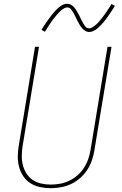

<svg xmlns="http://www.w3.org/2000/svg" viewBox="-20 -981 640 1009"><path d="M247 8Q218 8 190 2Q162 -4 139.5 -18.5Q117 -33 102 -55.5Q87 -78 80 -105Q73 -132 73.5 -160.5Q74 -189 79 -218L164 -735H185L99 -215Q95 -189 94.5 -163.5Q94 -138 100 -114Q106 -90 119 -69.5Q132 -49 152 -35.5Q172 -22 196.5 -16.5Q221 -11 247 -11Q271 -11 296 -15.5Q321 -20 344.5 -31.5Q368 -43 388 -60.5Q408 -78 422 -100Q436 -122 444 -146Q452 -170 456 -194L545 -735H566L476 -191Q472 -165 463 -138.5Q454 -112 438.5 -88.5Q423 -65 401 -45.5Q379 -26 353.5 -14Q328 -2 300.5 3Q273 8 247 8ZM449 -813Q437 -813 427 -819.5Q417 -826 410 -834.5Q403 -843 397.5 -852.5Q392 -862 386.5 -872.5Q381 -883 376 -894Q371 -905 365.5 -914.5Q360 -924 352.5 -933Q345 -942 333 -942Q328 -942 325.5 -941Q323 -940 318.5 -938Q314 -936 309 -932.5Q304 -929 298 -923.5Q292 -918 289 -914.5Q286 -911 283 -908Q280 -905 277 -901.5Q274 -898 271.5 -894.5Q269 -891 265.5 -887Q262 -883 259 -879Q256 -875 252.5 -870Q249 -865 245.5 -860Q242 -855 238.5 -849.5Q235 -844 231.5 -838.5Q228 -833 224 -827Q220 -821 216 -814L198 -824Q205 -836 211.5 -846Q218 -856 224.5 -865Q231 -874 237 -882.5Q243 -891 248.5 -898Q254 -905 259.5 -911.5Q265 -918 270 -923.5Q275 -929 283.5 -937Q292 -945 300.5 -950.5Q309 -956 316.5 -958.5Q324 -961 333 -961Q345 -961 355 -955Q365 -949 372 -940Q379 -931 384.5 -921.5Q390 -912 395.5 -901.5Q401 -891 406 -880Q411 -869 416.5 -859.5Q422 -850 429.5 -841Q437 -832 449 -832Q454 -832 456.5 -833Q459 -834 463.5 -836.5Q468 -839 473 -842.5Q478 -846 484 -851Q490 -856 493 -859.5Q496 -863 499 -866Q502 -869 504.5 -872.5Q507 -876 510 -879.5Q513 -883 516.5 -887Q520 -891 523 -895.5Q526 -900 529.5 -904.5Q533 -909 536.5 -914Q540 -919 543.5 -924.5Q547 -930 550.5 -935.5Q554 -941 558 -947Q562 -953 566 -960L584 -950Q577 -939 570 -928.5Q563 -918 557 -909Q551 -900 545 -891.5Q539 -883 533.5 -876Q528 -869 522.5 -862.5Q517 -856 512 -851Q507 -846 498.5 -837.5Q490 -829 481.5 -824Q473 -819 465.5 -816Q458 -813 449 -813Z"/></svg>

Font: Iosevka SS04 Thin Extended
Style: Italic
Weight: 100
Width: 7
Italic angle: -9°
Monospace: yes
Designer: Belleve Invis
Foundry: Belleve Invis
Version: Version 19.0.0; ttfautohint (v1.8.4)